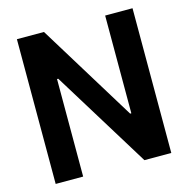

<svg xmlns="http://www.w3.org/2000/svg" viewBox="-107 -830 913 932"><g transform="rotate(-15 350.0 -363.5)"><path d="M640.3 -727.3V0H505.3L203.5 -490.1H197.4V0H59.3V-727.3H195.3L496.8 -236.2H502.8V-727.3Z"/></g></svg>

Font: Interface
Style: Bold
Weight: 700
Designer: Rasmus Andersson
Foundry: rsms
Version: Version 1.8